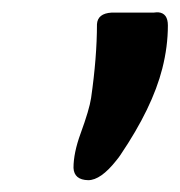

<svg xmlns="http://www.w3.org/2000/svg" viewBox="-20 -811 300 320"><path d="M259.8 -768.6Q259.8 -733.4 250.5 -696.8Q233.9 -631.3 180.7 -552.7Q178.2 -548.8 173.8 -543.5Q147.9 -510.7 127 -510.7Q103.5 -511.2 102.5 -531.2Q102.5 -556.2 114.3 -588.4Q128.9 -628.4 131.8 -647.5Q141.6 -715.8 141.6 -770.5Q142.6 -788.6 166 -790H236.3Q239.7 -790.5 243.7 -790.5Q259.8 -789.1 259.8 -768.6Z"/></svg>

Font: Allan
Style: Bold
Weight: 700
Version: Version 1.005